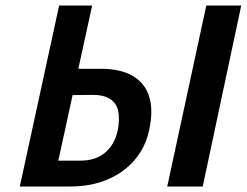

<svg xmlns="http://www.w3.org/2000/svg" viewBox="-20 -678 899 698"><path d="M52 0 195 -658H315L192 -94H272Q328 -94 362.5 -123.5Q397 -153 408 -204Q416 -247 409.5 -275.5Q403 -304 379 -319Q355 -334 311 -333L200 -332L216 -428H347Q418 -428 462.5 -402Q507 -376 522.5 -326.5Q538 -277 522 -204Q509 -143 470 -97Q431 -51 371 -25.5Q311 0 236 0ZM588 0 730 -658H857L717 0Z"/></svg>

Font: Ysabeau Office
Style: Bold Italic
Weight: 700
Italic angle: -12°
Designer: Christian Thalmann (Catharsis Fonts)
Version: Version 2.001;gftools[0.9.30]; featfreeze: tnum,lnum,ss02